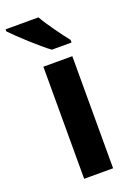

<svg xmlns="http://www.w3.org/2000/svg" viewBox="-179 -823 611 879"><g transform="rotate(-20 126.5 -383.0)"><path d="M128 -766H-32V-756C2 -720 89 -640 135 -606H231V-619C203 -654 153 -722 128 -766ZM213 0V-546H72V0Z"/></g></svg>

Font: Noto Sans Malayalam SemiCondensed
Style: Bold
Weight: 700
Width: 4
Designer: Jelle Bosma - Monotype Design Team
Foundry: Monotype Imaging Inc.
Version: Version 2.104